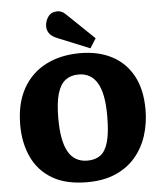

<svg xmlns="http://www.w3.org/2000/svg" viewBox="-63 -1014 912 1082"><g transform="rotate(-5 393.5 -473.0)"><path d="M387 14Q266 14 189 -32Q112 -78 75 -158Q38 -238 38 -339Q38 -461 84.5 -544.5Q131 -628 214.5 -671Q298 -714 409 -714Q511 -714 587.5 -674.5Q664 -635 706.5 -557.5Q749 -480 749 -366Q749 -288 727 -219Q705 -150 660 -97.5Q615 -45 547 -15.5Q479 14 387 14ZM399 -107Q442 -107 471.5 -128Q501 -149 516 -202Q531 -255 531 -350Q531 -476 495.5 -535.5Q460 -595 390 -595Q346 -595 316 -572.5Q286 -550 270.5 -498.5Q255 -447 255 -357Q255 -231 290 -169Q325 -107 399 -107ZM470 -736 291 -809Q258 -822 245 -840Q232 -858 232 -880Q232 -911 250 -935.5Q268 -960 302 -960Q314 -960 326 -955Q338 -950 354 -934L504 -790Z"/></g></svg>

Font: Literata 12pt ExtraBold
Style: Regular
Weight: 800
Designer: Latin by Veronika Burian and Jose Scaglione. Greek by Irene Vlachou. Cyrillic by Vera Evstafieva.
Foundry: TypeTogether
Version: Version 3.002